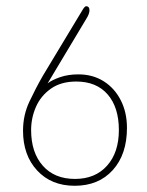

<svg xmlns="http://www.w3.org/2000/svg" viewBox="-20 -587 473 617"><path d="M257 -526 133 -319Q147 -330 173 -339Q199 -348 232 -348Q278 -348 313 -326Q348 -304 368 -265Q388 -226 388 -176Q388 -91 342.5 -40.5Q297 10 220 10Q145 10 99.5 -39Q54 -88 54 -167Q54 -217 74.5 -260.5Q95 -304 118 -344L247 -558Q253 -567 257 -567Q267 -567 267.5 -555Q268 -543 257 -526ZM221 -12Q286 -12 324 -54.5Q362 -97 362 -169Q362 -242 326 -283.5Q290 -325 225 -325Q176 -325 143.5 -302Q111 -279 95.5 -243.5Q80 -208 80 -169Q80 -97 117.5 -54.5Q155 -12 221 -12Z"/></svg>

Font: Zain ExtraLight
Style: Regular
Weight: 200
Designer: Zain,Boutros
Foundry: Mobile Telecommunications Company (Zain), 2024
Version: Version 1.51; ttfautohint (v1.8.4)